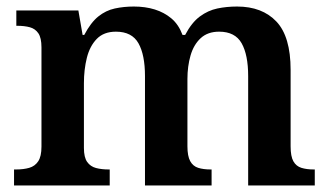

<svg xmlns="http://www.w3.org/2000/svg" viewBox="-20 -568 1010 588"><path d="M23 0V-49H29Q52 -49 69.5 -54Q87 -59 97 -74Q107 -89 107 -119V-423Q107 -452 97.5 -466Q88 -480 71.5 -484.5Q55 -489 33 -489H30V-536H220L233 -461H238Q258 -499 281 -517.5Q304 -536 331.5 -542Q359 -548 390 -548Q425 -548 454 -539Q483 -530 505 -511.5Q527 -493 539 -461H547Q567 -499 592 -517.5Q617 -536 645.5 -542Q674 -548 706 -548Q783 -548 826.5 -502Q870 -456 870 -354V-120Q870 -89 878.5 -74Q887 -59 903 -54Q919 -49 941 -49H944V0H740V-335Q740 -400 720 -435.5Q700 -471 651 -471Q616 -471 594.5 -451Q573 -431 563.5 -398Q554 -365 554 -326V-120Q554 -90 562.5 -74.5Q571 -59 587 -54Q603 -49 625 -49H628V0H424V-335Q424 -400 404 -435.5Q384 -471 335 -471Q298 -471 276.5 -449Q255 -427 246 -391Q237 -355 237 -313V-115Q237 -86 247 -72Q257 -58 274 -53.5Q291 -49 313 -49H316V0Z"/></svg>

Font: Noto Serif Bengali SemiBold
Style: Regular
Weight: 600
Version: Version 2.003